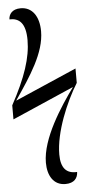

<svg xmlns="http://www.w3.org/2000/svg" viewBox="-67 -796 495 1064"><g transform="rotate(-5 180.5 -264.0)"><path d="M253 232C302 232 322 205 323 171C263 175 233 141 233 66C233 -57 301 -219 364 -321V-401L21 -252C109 -381 192 -504 192 -623C192 -705 155 -760 90 -760C41 -760 24 -731 23 -704C77 -706 113 -676 113 -581C113 -484 77 -375 -3 -228V-150L341 -300C267 -198 155 -29 155 105C155 177 187 232 253 232Z"/></g></svg>

Font: Noto Serif Display Condensed Medium
Style: Regular
Weight: 500
Width: 3
Designer: Monotype Design Team
Foundry: Monotype Imaging Inc.
Version: Version 2.009